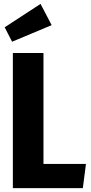

<svg xmlns="http://www.w3.org/2000/svg" viewBox="-20 -965 466 985"><path d="M203 -693V-124H421L405 0H46V-693ZM188 -945 245 -836 42 -751 4 -825Z"/></svg>

Font: Fira Sans Extra Condensed
Style: Bold
Weight: 700
Width: 1
Designer: Carrois Corporate & Edenspiekermann AG
Foundry: Carrois Corporate GbR & Edenspiekermann AG
Version: Version 4.203